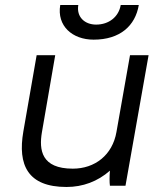

<svg xmlns="http://www.w3.org/2000/svg" viewBox="-20 -740 656 765"><path d="M245 5C310 5 369 -17 418 -60C416 -38 416 -12 418 0H480L572 -520H498L444 -214C428 -122 358 -68 270 -68C145 -68 135 -142 147 -213L200 -520H126L73 -216C50 -83 90 5 245 5ZM353 -582C458 -582 519 -637 533 -720H461C453 -673 414 -642 363 -642C317 -642 284 -673 292 -720H220C206 -637 268 -582 353 -582Z"/></svg>

Font: Fixel Display
Style: Italic
Weight: 400
Italic angle: -10°
Designer: AlfaBravo + MacPaw
Foundry: Kyrylo Tkachov, Marchela Mozhyna, Serhii Makarenko, Maria Weinstein, Zakhar Kryvoshyya
Version: Version 1.210;Glyphs 3.2 (3217)